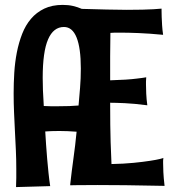

<svg xmlns="http://www.w3.org/2000/svg" viewBox="-20 -741 700 777"><path d="M646 11.2Q555.2 9.3 488 8.5Q420.9 7.8 374 7.8Q345.7 7.8 325.2 8.1Q304.7 8.3 291 8.3Q274.9 8.8 264.2 8.8V7.8V4.9Q270 -47.9 277.3 -100.3Q284.7 -152.8 290 -208Q252.4 -210.9 220.2 -210.9Q203.6 -210.9 189 -210.4Q174.3 -210 163.1 -209Q164.6 -183.6 166.5 -155.3Q168.5 -127 170.9 -98.1Q173.3 -69.3 176.3 -41.3Q179.2 -13.2 183.1 12.2L44.9 16.1Q45.9 -2 45.9 -20.8Q45.9 -39.6 45.9 -58.1Q45.9 -95.7 44.2 -133.3Q42.5 -170.9 40.5 -208.7Q38.6 -246.6 36.9 -284.9Q35.2 -323.2 35.2 -362.8Q35.2 -404.3 37.8 -447Q40.5 -489.7 48.3 -529.5Q56.2 -569.3 69.8 -604.2Q83.5 -639.2 105.5 -665Q127.4 -690.9 159.2 -706.1Q190.9 -721.2 233.9 -721.2Q256.8 -721.2 275.6 -716.8Q294.4 -712.4 311 -705.1Q367.7 -703.6 412.1 -702.4Q456.5 -701.2 493.2 -701.2Q530.3 -701.2 556.9 -701.9Q583.5 -702.6 600.6 -703.6Q620.6 -704.6 633.8 -706.1Q633.8 -706.5 633.8 -697.3Q633.8 -688 634.3 -672.9Q634.8 -657.7 636 -638.7Q637.2 -619.6 640.1 -600.1Q583.5 -605.5 540.8 -607.2Q498 -608.9 467.8 -608.9Q455.1 -608.9 445.1 -608.9Q435.1 -608.9 426.8 -607.9Q425.8 -557.6 425.8 -513.2Q425.8 -468.8 425.8 -428.2V-416Q460 -417 487.3 -418.7Q514.6 -420.4 533.2 -422.9Q555.2 -425.3 571.8 -428.2Q571.3 -424.8 571.3 -420.4Q570.8 -416.5 570.8 -411.1Q570.8 -405.8 570.8 -398.9Q570.8 -383.3 571.8 -361.6Q572.8 -339.8 576.2 -314.9Q522.9 -321.8 485.1 -323.5Q447.3 -325.2 425.8 -325.2Q425.8 -226.1 427.7 -166.3Q429.7 -106.4 431.2 -77.1Q481.4 -78.1 520.5 -82Q559.6 -85.9 586.4 -90.1Q613.3 -94.2 627.2 -97.7Q641.1 -101.1 641.1 -102.1Q640.6 -99.6 640.6 -96.7Q640.1 -94.2 640.1 -90.3Q640.1 -86.4 640.1 -81.1Q640.1 -67.4 641.1 -44.4Q642.1 -21.5 646 11.2ZM157.2 -312Q171.9 -311 186 -311Q200.2 -311 213.9 -311Q266.1 -311 297.9 -314Q300.8 -349.1 304 -385.7Q307.1 -422.4 307.1 -463.9Q307.1 -546.4 290 -589.1Q272.9 -631.8 238.8 -631.8Q196.3 -631.8 174.6 -581.8Q152.8 -531.7 152.8 -425.8Q152.8 -402.3 153.8 -375.2Q154.8 -348.1 157.2 -312Z"/></svg>

Font: Rum Raisin
Style: Regular
Weight: 400
Designer: Astigmatic (AOETI)
Foundry: Astigmatic (AOETI)
Version: Version 1.000